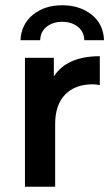

<svg xmlns="http://www.w3.org/2000/svg" viewBox="-20 -711 426 731"><path d="M360 -497V-387Q345 -390 333 -390Q266 -390 228 -351Q190 -312 190 -238V0H75V-491H185V-420Q235 -497 360 -497ZM376 -558H301Q300 -591 276 -609.5Q252 -628 217 -628Q182 -628 158 -609.5Q134 -591 133 -558H58Q61 -619 105.5 -655Q150 -691 217 -691Q284 -691 329 -655Q374 -619 376 -558Z"/></svg>

Font: Montserrat Ace
Style: Bold
Weight: 600
Designer: Julieta Ulanovsky
Foundry: Julieta Ulanovsky
Version: Version 1